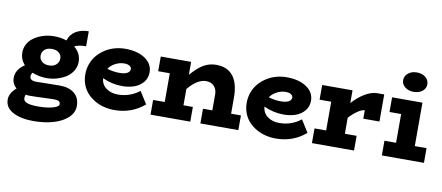

<svg xmlns="http://www.w3.org/2000/svg" viewBox="-77 -1011 3532 1533"><g transform="rotate(10 1689.0 -244.0)"><path d="M405.8 -103Q479.5 -103 523.7 -67.6Q567.9 -32.2 567.9 34.2Q567.9 88.4 524.4 129.4Q481 170.4 408 191.7Q335 212.9 245.1 212.9Q143.1 212.9 79.1 178.2Q15.1 143.6 15.1 78.1Q15.1 27.3 69.8 -20Q32.2 -51.3 32.2 -100.1Q32.2 -168 103 -213.9Q64.9 -255.4 64.9 -312Q64.9 -345.2 78.9 -373.8Q92.8 -402.3 115.7 -422.1Q138.7 -441.9 168.5 -455.8Q198.2 -469.7 229.7 -476.3Q261.2 -482.9 292 -482.9Q348.6 -482.9 395 -466.8Q412.1 -519.5 455.6 -544.7Q499 -569.8 558.1 -569.8V-448.2Q497.1 -448.2 463.9 -430.2Q521 -384.8 521 -314.9Q521 -273.4 499.3 -239.5Q477.5 -205.6 443.4 -185.1Q409.2 -164.6 369.9 -153.8Q330.6 -143.1 292 -143.1Q229 -143.1 172.9 -166Q162.1 -150.9 162.1 -136.2Q162.1 -100.1 214.8 -100.1Q245.6 -100.1 304 -101.6Q362.3 -103 405.8 -103ZM293 -379.9Q254.9 -379.9 233.9 -360.6Q212.9 -341.3 212.9 -312Q212.9 -283.7 233.9 -264.9Q254.9 -246.1 293 -246.1Q328.6 -246.1 350.3 -266.1Q372.1 -286.1 372.1 -314.9Q372.1 -343.3 351.3 -361.6Q330.6 -379.9 293 -379.9ZM265.1 91.8Q331.5 91.8 380.9 78.4Q430.2 64.9 430.2 43.9Q430.2 26.4 416.7 19.8Q403.3 13.2 373 13.2Q354.5 13.2 293.5 16.1Q232.4 19 184.1 19Q167 19 149.9 16.1Q144 29.3 144 44.9Q144 69.3 173.1 80.6Q202.1 91.8 265.1 91.8Z M1048.3 -172.9 1110.4 -74.2Q1007.8 14.2 867.7 14.2Q825.2 14.2 784.9 4.4Q744.6 -5.4 709.5 -25.6Q674.3 -45.9 647.7 -74.2Q621.1 -102.5 605.7 -141.8Q590.3 -181.2 590.3 -227.1Q590.3 -272.5 605.5 -313.2Q620.6 -354 647.2 -384.5Q673.8 -415 709 -437.5Q744.1 -460 785.6 -471.4Q827.1 -482.9 870.6 -482.9Q969.7 -482.9 1031.5 -441.4Q1093.3 -399.9 1093.3 -330.1Q1093.3 -283.2 1064.7 -249.5Q1036.1 -215.8 992.4 -200.4Q948.7 -185.1 896.5 -185.1Q812.5 -185.1 735.4 -221.2Q739.7 -169.9 778.6 -141.4Q817.4 -112.8 873.5 -112.8Q971.2 -112.8 1048.3 -172.9ZM882.3 -366.2Q845.2 -366.2 811 -348.1Q776.9 -330.1 756.3 -300.8Q803.7 -285.2 857.4 -285.2Q898.4 -285.6 919.9 -297.6Q941.4 -309.6 941.4 -330.1Q941.4 -346.2 925.3 -356.2Q909.2 -366.2 882.3 -366.2Z M1791.5 -119.1H1871.1V0H1563.5V-119.1H1639.2V-250Q1639.2 -289.6 1615.5 -315.2Q1591.8 -340.8 1550.3 -340.8Q1480 -340.8 1405.3 -251V-119.1H1481.4V0H1159.2V-119.1H1253.4V-352.1H1159.2V-471.2H1405.3V-366.2Q1457.5 -427.2 1504.4 -455.1Q1551.3 -482.9 1607.4 -482.9Q1697.8 -482.9 1744.6 -424.1Q1791.5 -365.2 1791.5 -250Z M2356.9 -172.9 2418.9 -74.2Q2316.4 14.2 2176.3 14.2Q2133.8 14.2 2093.5 4.4Q2053.2 -5.4 2018.1 -25.6Q1982.9 -45.9 1956.3 -74.2Q1929.7 -102.5 1914.3 -141.8Q1898.9 -181.2 1898.9 -227.1Q1898.9 -272.5 1914.1 -313.2Q1929.2 -354 1955.8 -384.5Q1982.4 -415 2017.6 -437.5Q2052.7 -460 2094.2 -471.4Q2135.7 -482.9 2179.2 -482.9Q2278.3 -482.9 2340.1 -441.4Q2401.9 -399.9 2401.9 -330.1Q2401.9 -283.2 2373.3 -249.5Q2344.7 -215.8 2301 -200.4Q2257.3 -185.1 2205.1 -185.1Q2121.1 -185.1 2043.9 -221.2Q2048.3 -169.9 2087.2 -141.4Q2126 -112.8 2182.1 -112.8Q2279.8 -112.8 2356.9 -172.9ZM2190.9 -366.2Q2153.8 -366.2 2119.6 -348.1Q2085.4 -330.1 2064.9 -300.8Q2112.3 -285.2 2166 -285.2Q2207 -285.6 2228.5 -297.6Q2250 -309.6 2250 -330.1Q2250 -346.2 2233.9 -356.2Q2217.8 -366.2 2190.9 -366.2Z M2912.1 -482.9H2968.8V-263.2H2837.9V-331.1Q2817.9 -332 2783.9 -310.1Q2750 -288.1 2713.9 -249V-119.1H2809.1V0H2467.8V-119.1H2562V-352.1H2467.8V-471.2H2713.9V-368.2Q2761.2 -420.9 2814 -451.9Q2866.7 -482.9 2912.1 -482.9Z M3194.8 -543.9Q3153.8 -543.9 3125.7 -566.2Q3097.7 -588.4 3097.7 -621.1Q3097.7 -655.8 3125.7 -678.5Q3153.8 -701.2 3194.8 -701.2Q3238.3 -701.2 3266.1 -678.7Q3293.9 -656.2 3293.9 -621.1Q3293.9 -587.9 3266.1 -565.9Q3238.3 -543.9 3194.8 -543.9ZM3280.8 -119.1H3376V0H3034.7V-119.1H3128.9V-352.1H3034.7V-471.2H3280.8Z"/></g></svg>

Font: BioRhyme ExtraBold
Style: Regular
Weight: 800
Designer: Aoife Mooney
Foundry: Aoife Mooney Type
Version: Version 1.500;PS 001.500;hotconv 1.0.88;makeotf.lib2.5.64775